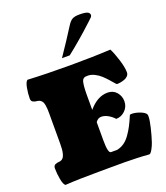

<svg xmlns="http://www.w3.org/2000/svg" viewBox="-179 -1143 1098 1271"><g transform="rotate(-20 369.5 -507.5)"><path d="M325.2 -790Q395 -892.6 448.2 -977.1Q464.8 -1003.4 481.7 -1012.9Q498.5 -1022.5 532.2 -1022.5Q571.3 -1022.5 587.4 -1015.4Q603.5 -1008.3 603.5 -992.7Q603.5 -985.8 596.9 -978.5Q590.3 -971.2 573.2 -956.1Q556.2 -940.9 545.9 -931.2Q528.8 -914.6 473.4 -866.9Q418 -819.3 379.9 -790ZM61.5 -733.9Q193.4 -727.1 357.4 -727.1Q517.6 -727.1 645.5 -733.9Q662.1 -702.6 679.7 -646.5Q697.3 -590.3 697.3 -555.2Q697.3 -541 687.7 -530.5Q678.2 -520 663.6 -514.6Q648.9 -509.3 635.3 -506.8Q621.6 -504.4 609.4 -504.4Q606.4 -504.4 596.2 -516.6Q585.9 -528.8 570.6 -546.1Q555.2 -563.5 536.4 -581.1Q517.6 -598.6 493.2 -610.8Q468.8 -623 445.3 -623Q433.1 -623 427.2 -621.8Q421.4 -620.6 414.3 -615Q407.2 -609.4 404.1 -597.2Q400.9 -585 398.7 -562.7Q396.5 -540.5 396.5 -506.3V-399.9Q458 -472.7 529.3 -472.7Q569.3 -472.7 592.8 -445.1Q616.2 -417.5 616.2 -381.8Q616.2 -342.8 588.9 -316.2Q561.5 -289.6 525.4 -289.6Q507.3 -310.1 483.2 -323.5Q459 -336.9 436.5 -336.9Q412.1 -336.9 396.5 -313V-184.6Q396.5 -94.7 417.5 -94.7H460.4Q488.3 -100.1 511.2 -116Q534.2 -131.8 553.7 -159.4Q573.2 -187 587.6 -214.8Q602.1 -242.7 619.6 -284.2Q625 -286.1 633.8 -286.1Q658.2 -286.1 689.5 -274.4Q720.7 -262.7 729.5 -247.6Q731.9 -242.7 731.9 -231Q731.9 -207 719.7 -155.5Q707.5 -104 693.4 -62Q687 -42 673.6 -17.8Q660.2 6.3 650.4 6.3Q611.8 2.9 562.3 1.2Q512.7 -0.5 479 -0.7Q445.3 -1 382.3 -0.5Q319.3 0 295.4 0Q155.3 0 60.1 6.3Q46.4 -2.9 39.1 -43.2Q31.7 -83.5 31.7 -120.6Q31.7 -129.9 35.2 -136.2Q38.6 -142.6 45.7 -145.8Q52.7 -148.9 58.6 -150.1Q64.5 -151.4 75.2 -152.3Q89.8 -153.8 99.4 -163.6Q108.9 -173.3 113.3 -190.2Q117.7 -207 119.1 -223.1Q120.6 -239.3 120.6 -261.2V-475.6Q120.6 -494.6 119.9 -507.3Q119.1 -520 116.7 -534.2Q114.3 -548.3 109.6 -556.9Q105 -565.4 96.7 -571.5Q88.4 -577.6 76.7 -579.1Q66.4 -580.1 60.3 -581.5Q54.2 -583 47.1 -586.2Q40 -589.4 36.6 -595.7Q33.2 -602.1 33.2 -611.3Q33.2 -647 40.5 -686Q47.9 -725.1 61.5 -733.9Z"/></g></svg>

Font: Coustard Black
Style: Regular
Weight: 900
Foundry: vernon adams
Version: Version 1.001;